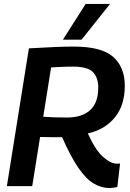

<svg xmlns="http://www.w3.org/2000/svg" viewBox="-20 -947 664 977"><path d="M15 0 127 -701Q199 -705 254 -707.5Q309 -710 355 -710Q497 -710 556 -657.5Q615 -605 615 -511Q615 -411 564 -349Q513 -287 427 -268Q465 -184 504 -149Q543 -114 576 -114Q579 -114 583 -114.5Q587 -115 591 -115L577 4Q572 6 559 8Q546 10 539 10Q496 10 457 -13Q418 -36 379 -92.5Q340 -149 296 -249Q266 -249 239 -249Q212 -249 184 -250L144 0ZM321 -349Q397 -349 438.5 -386.5Q480 -424 480 -502Q480 -552 453 -580Q426 -608 351 -608Q329 -608 313.5 -607.5Q298 -607 281.5 -606Q265 -605 240 -604L200 -353Q226 -351 254.5 -350Q283 -349 321 -349ZM300 -745 416 -927H540L395 -745Z"/></svg>

Font: Georama SemiBold
Style: Italic
Weight: 600
Italic angle: -9°
Designer: Jean-Baptiste Levee
Foundry: Production Type
Version: Version 1.000